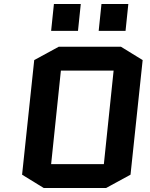

<svg xmlns="http://www.w3.org/2000/svg" viewBox="-20 -940 755 965"><path d="M636 -62 513 5H200L91 -62L152 -638L275 -705H588L697 -638ZM286 -585 237 -115H502L551 -585ZM237 -785 251 -920H386L372 -785ZM476 -785 490 -920H625L611 -785Z"/></svg>

Font: Quantico
Style: Bold Italic
Weight: 700
Italic angle: -12°
Designer: Matt Desmond
Foundry: MADtype
Version: Version 2.002